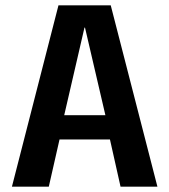

<svg xmlns="http://www.w3.org/2000/svg" viewBox="-20 -696 632 716"><path d="M24.5 0H162L202 -176H390L429.5 0H567L393 -676H198ZM219.5 -266.5 295 -593H297L373 -266.5Z"/></svg>

Font: Anybody SemiCondensed SemiBold
Style: Regular
Weight: 600
Width: 4
Version: Version 1.113;gftools[0.9.25]